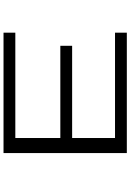

<svg xmlns="http://www.w3.org/2000/svg" viewBox="155 -895 740 1090"><g transform="rotate(-90 525.0 -350.0)"><path d="M884.5 -633H286.5V-377.5H810V-310.5H286.5V-67H884.5V0H201V-700H884.5Z"/></g></svg>

Font: League Mono Extended Light
Style: Regular
Weight: 300
Width: 9
Designer: Tyler Finck
Foundry: The League of Moveable Type / Tyler Finck
Version: Version 2.210